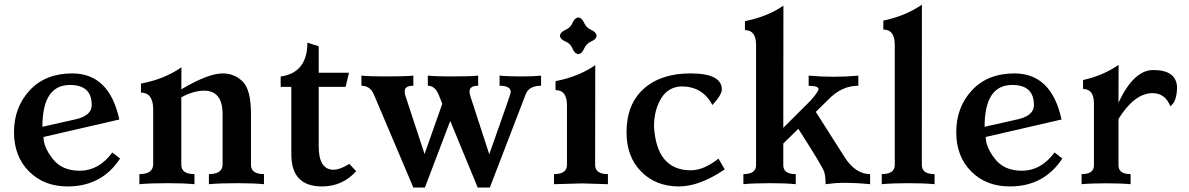

<svg xmlns="http://www.w3.org/2000/svg" viewBox="-20 -802 5179 836"><path d="M274.4 9.8Q171.4 9.8 106.2 -55.7Q41 -121.1 41 -226.6Q41 -335 109.4 -408.7Q177.7 -482.4 294.4 -482.4Q456.1 -482.4 499.5 -281.7L169.4 -205.6Q169.4 -161.6 209.7 -110.1Q250 -58.6 327.1 -58.6Q410.2 -58.6 469.2 -138.2L502.9 -111.8Q423.3 9.8 274.4 9.8ZM164.6 -250 310.1 -282.7Q379.4 -298.8 379.4 -344.7Q379.4 -432.1 284.7 -432.1Q164.6 -432.1 164.6 -250Z M1129.4 0Q1083 -4.4 1014.6 -4.4Q935.5 -4.4 889.6 0V-43.9Q947.8 -43.9 949.2 -84.5V-306.2Q948.7 -407.2 868.2 -407.2Q823.2 -407.2 769.5 -378.4V-84.5Q769.5 -43.9 826.7 -43.9V0Q780.3 -4.4 711.9 -4.4Q632.8 -4.4 586.9 0V-43.9Q644.5 -43.9 647 -84.5V-331.1Q644.5 -398.9 593.8 -398.9V-438Q696.3 -457.5 770 -508.8L769.5 -413.1Q886.7 -482.4 949.7 -482.4Q1000.5 -482.4 1036.6 -447Q1072.8 -411.6 1072.8 -305.7V-84.5Q1072.8 -43.9 1129.4 -43.9Z M1382.3 9.8Q1248.5 9.8 1248.5 -129.4V-423.8H1202.1V-468.8Q1318.4 -485.4 1318.4 -616.2L1367.7 -600.6V-485.4H1499.5L1484.9 -423.8H1367.7V-165Q1367.7 -63 1432.6 -63Q1460.4 -63 1501 -88.4L1530.8 -56.6Q1471.2 9.8 1382.3 9.8Z M2112.8 14.6H2060.1L1940.4 -275.4L1830.1 14.6H1779.8L1607.9 -390.6Q1591.8 -428.7 1553.7 -428.7V-472.7Q1587.4 -469.2 1657.2 -469.2Q1746.1 -469.2 1779.8 -472.7V-428.7Q1742.2 -428.7 1742.2 -404.8Q1742.2 -394.5 1745.6 -383.8L1828.6 -131.3L1905.8 -350.1L1889.6 -390.6Q1873.5 -428.7 1842.8 -428.7V-472.7Q1875 -469.2 1939.5 -469.2Q2029.8 -469.2 2062 -472.7V-428.7Q2024.9 -428.7 2024.4 -404.3Q2024.4 -396.5 2027.8 -383.8L2110.4 -130.4Q2204.1 -394.5 2204.1 -400.4Q2204.1 -428.7 2155.3 -428.7V-472.7Q2189 -469.2 2252 -469.2Q2303.7 -469.2 2335.9 -472.7V-428.7Q2282.7 -428.7 2268.6 -390.6Z M2498 -566.4Q2482.4 -567.9 2473.1 -590.1Q2463.9 -612.3 2441.7 -621.6Q2419.4 -630.9 2418 -646.5Q2419.4 -662.1 2441.7 -671.6Q2463.9 -681.2 2473.1 -702.9Q2482.4 -724.6 2498 -726.1Q2513.7 -724.6 2523.2 -702.9Q2532.7 -681.2 2554.4 -671.6Q2576.2 -662.1 2577.6 -646.5Q2576.2 -630.9 2554.4 -621.6Q2532.7 -612.3 2523.2 -590.1Q2513.7 -567.9 2498 -566.4ZM2627 0 2514.6 -3.4 2392.1 0V-43.9Q2448.7 -43.9 2448.7 -84V-343.3Q2448.7 -409.7 2398.9 -409.7V-448.7Q2499.5 -468.3 2571.8 -518.1Q2571.3 -408.7 2571.3 -84Q2571.3 -43.9 2627 -43.9Z M2936.5 9.8Q2835.9 9.8 2772 -54.7Q2708 -119.1 2708 -225.6Q2708 -348.6 2783 -415.5Q2857.9 -482.4 2986.3 -482.4Q3123 -482.4 3123 -412.1Q3123 -389.6 3082 -344.7Q3039.1 -425.8 2947.3 -425.8Q2888.2 -423.3 2857.9 -372.3Q2827.6 -321.3 2827.6 -251Q2838.9 -60.5 2988.3 -60.5Q3043.9 -60.5 3108.4 -111.3L3135.7 -64.5Q3025.4 9.8 2936.5 9.8Z M3768.6 0Q3711.4 -5.9 3653.3 -5.9Q3617.2 -5.9 3574.7 0Q3574.7 -36.6 3568.4 -54.2Q3562.5 -75.2 3456.1 -241.2L3390.6 -177.2V-82.5Q3390.6 -43.9 3444.8 -43.9V0Q3400.4 -4.4 3335.9 -4.4Q3260.3 -4.4 3216.8 0V-43.9Q3272 -43.9 3272 -82.5V-606.4Q3272 -670.9 3223.6 -670.9V-710Q3320.8 -729 3391.1 -777.3Q3390.6 -671.4 3390.6 -245.6L3509.8 -364.3Q3543.9 -403.3 3543.9 -414.1Q3543.9 -428.2 3501 -428.2V-472.7Q3555.2 -467.8 3609.4 -467.8Q3663.1 -467.8 3717.3 -472.7V-428.7Q3644.5 -428.7 3586.9 -368.7L3532.2 -314.9L3659.2 -115.2Q3706.1 -43.9 3768.6 -43.9Z M4049.3 0Q4003.9 -4.4 3937 -4.4Q3864.3 -4.4 3819.3 0V-43.9Q3876 -43.9 3876 -84V-606.9Q3876 -673.3 3826.2 -673.3V-712.4Q3921.9 -731.9 3994.1 -781.7Q3993.7 -672.4 3993.7 -84Q3993.7 -43.9 4049.3 -43.9Z M4377 9.8Q4273.9 9.8 4208.7 -55.7Q4143.6 -121.1 4143.6 -226.6Q4143.6 -335 4211.9 -408.7Q4280.3 -482.4 4397 -482.4Q4558.6 -482.4 4602.1 -281.7L4272 -205.6Q4272 -161.6 4312.3 -110.1Q4352.5 -58.6 4429.7 -58.6Q4512.7 -58.6 4571.8 -138.2L4605.5 -111.8Q4525.9 9.8 4377 9.8ZM4267.1 -250 4412.6 -282.7Q4481.9 -298.8 4481.9 -344.7Q4481.9 -432.1 4387.2 -432.1Q4267.1 -432.1 4267.1 -250Z M4902.8 0Q4859.9 -3.9 4795.9 -3.9Q4731.9 -3.9 4689.5 0V-43.9Q4743.2 -43.9 4743.2 -82V-351.6Q4743.2 -414.6 4695.8 -414.6V-453.6Q4781.7 -472.2 4850.6 -519.5L4850.1 -355Q4916.5 -497.1 5001.5 -497.1Q5100.6 -497.1 5105 -424.3Q5105 -359.9 5075.7 -339.4Q5053.7 -396.5 4997.6 -396.5Q4919.4 -395.5 4850.1 -284.2V-82Q4850.1 -43.9 4902.8 -43.9Z"/></svg>

Font: Kelvinch
Style: Bold
Weight: 700
Designer: Paul James Miller
Foundry: High-Logic / Made with FontCreator
Version: Version 3.501;March 28, 2021;FontCreator 13.0.0.2683 64-bit